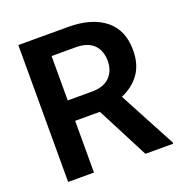

<svg xmlns="http://www.w3.org/2000/svg" viewBox="-128 -824 891 937"><g transform="rotate(-20 317.5 -355.5)"><path d="M469.2 0 330.6 -268.6H202.1V0H67.9V-710.9H326.2Q447.8 -710.9 516.8 -656.2Q585.9 -601.6 585.9 -496.6Q585.9 -422.4 551.3 -374.3Q516.6 -326.2 456.5 -300.8L613.3 -6.8V0ZM326.2 -605H202.1V-374.5H327.6Q389.2 -374.5 420.4 -406.5Q451.7 -438.5 451.7 -488.8Q451.7 -542 420.9 -573.5Q390.1 -605 326.2 -605Z"/></g></svg>

Font: Vazirmatn RD UI SemiBold
Style: Regular
Weight: 600
Designer: Saber Rastikerdar
Foundry: Saber Rastikerdar
Version: Version 33.003